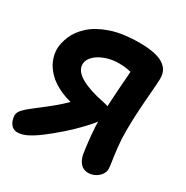

<svg xmlns="http://www.w3.org/2000/svg" viewBox="-166 -851 970 1001"><g transform="rotate(30 319.5 -350.0)"><path d="M71.8 11.6Q51 11.6 38.3 -0.4Q25.6 -12.4 20.2 -28.9Q14.8 -45.4 14.8 -58.2Q14.8 -76.6 31 -94.5Q47.2 -112.4 75.3 -133.6Q103.4 -154.8 137.2 -181.6Q160.6 -199.8 183 -218.8Q205.4 -237.8 227 -258.7Q248.6 -279.6 268.6 -301.4L303 -251.8Q226 -261.4 173.8 -284.6Q121.6 -307.8 90.7 -339Q59.8 -370.2 46.6 -403.8Q33.4 -437.4 33.4 -467.8Q33.4 -503.8 50.9 -546.3Q68.4 -588.8 109.4 -626.3Q150.4 -663.8 219.9 -687.9Q289.4 -712 393.4 -712Q452 -712 493 -701.1Q534 -690.2 555.6 -666.3Q577.2 -642.4 577.2 -602.4Q577.2 -590.4 574.7 -556.1Q572.2 -521.8 568.3 -475.3Q564.4 -428.8 561.9 -377.4Q559.4 -326 559.4 -278Q559.4 -227 564.5 -182Q569.6 -137 574.6 -105.4Q579.6 -73.8 579.6 -61.8Q579.6 -42.4 567.4 -25.8Q555.2 -9.2 536 0.4Q516.8 10 495.8 10Q467.4 10 449.8 -10Q432.2 -30 426.2 -61Q425.2 -67 420.9 -98.5Q416.6 -130 412.4 -175.5Q408.2 -221 408.2 -268Q409 -309.6 411.4 -358.1Q413.8 -406.6 417.3 -453.4Q420.8 -500.2 423.5 -535.5Q426.2 -570.8 426.8 -584L439.2 -552.8Q425.4 -557.2 403.9 -561.4Q382.4 -565.6 350.6 -565.6Q319.6 -565.6 290.3 -557.9Q261 -550.2 238.1 -536.5Q215.2 -522.8 201.8 -504.7Q188.4 -486.6 188.4 -466.8Q188.4 -425.4 240.5 -396.2Q292.6 -367 380.2 -350Q416.6 -343.2 425.3 -331.2Q434 -319.2 434 -297Q434 -283.2 417.4 -259.6Q400.8 -236 375.4 -208.5Q350 -181 323.7 -155.6Q297.4 -130.2 277 -112.6Q230.8 -72.4 193.4 -44.6Q156 -16.8 126.4 -2.6Q96.8 11.6 71.8 11.6Z"/></g></svg>

Font: Shantell Sans Light
Style: Regular
Weight: 300
Designer: Stephen Nixon, Anya Danilova, Shantell Martin
Foundry: Arrow Type
Version: Version 1.011;[c5ecc13dd]